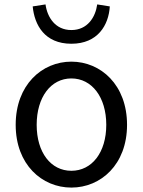

<svg xmlns="http://www.w3.org/2000/svg" viewBox="-20 -836 646 869"><path d="M303 -638C423 -638 472 -723 477 -807L420 -816C412 -758 376 -700 303 -700C230 -700 194 -758 186 -816L128 -807C136 -723 182 -638 303 -638ZM303 13C436 13 555 -91 555 -271C555 -452 436 -557 303 -557C170 -557 51 -452 51 -271C51 -91 170 13 303 13ZM303 -63C210 -63 146 -146 146 -271C146 -396 210 -481 303 -481C396 -481 461 -396 461 -271C461 -146 396 -63 303 -63Z"/></svg>

Font: Spoqa Han Sans Neo Regular
Style: Regular
Weight: 400
Designer: [Spoqa Han Sans Neo] Dong-huui Kim  Younghwa Kang  Yujin Lee  [Noto Sans] Ryoko NISHIZUKA  (kana & ideographs); Paul D. 
Foundry: Spoqa (http://www.spoqa-han-sans.com)
Version: Version 1.000